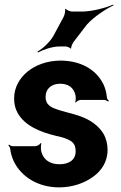

<svg xmlns="http://www.w3.org/2000/svg" viewBox="-20 -800 521 830"><path d="M237 -90C199 -90 169 -107 159 -143C156 -152 156 -173 159 -180L156 -182C153 -175 140 -168 132 -168H35C29 -168 22 -172 19 -175L16 -172C19 -169 24 -162 24 -157C26 -139 31 -122 39 -104C72 -34 147 10 235 10C293 10 345 -8 384 -37C417 -61 445 -99 445 -152C445 -178 439 -200 429 -219C407 -257 370 -282 328 -297C297 -309 252 -317 221 -329C199 -337 177 -349 177 -380C177 -418 204 -438 240 -438C275 -438 298 -422 306 -390C308 -382 308 -364 305 -358L307 -356C310 -361 320 -368 328 -368H430C436 -368 444 -364 448 -361L451 -364C447 -367 442 -374 442 -380C440 -400 435 -419 427 -436C394 -502 326 -538 241 -538C185 -538 133 -519 97 -489C67 -463 41 -425 41 -374C41 -351 46 -331 55 -314C86 -256 155 -229 221 -213C240 -209 255 -205 267 -200C291 -190 307 -180 307 -146C307 -106 275 -90 237 -90ZM255 -727 212 -647C197 -619 164 -589 142 -577L144 -573C166 -585 206 -599 235 -599H265C270 -599 283 -594 285 -590L288 -591C286 -596 293 -611 296 -616L355 -693C386 -728 439 -762 471 -777L469 -780C437 -766 377 -750 334 -750H291C284 -750 267 -757 264 -762L261 -761C264 -755 259 -734 255 -727Z"/></svg>

Font: Asimov
Style: EdgeNar
Weight: 500
Designer: Google
Version: Version 2.000980: 2014